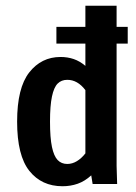

<svg xmlns="http://www.w3.org/2000/svg" viewBox="-20 -645 478 673"><path d="M199.2 7.8Q126 7.8 83 -45.9Q40 -99.6 40 -218.8Q40 -336.9 82.5 -391.1Q125 -445.3 192.4 -445.3Q216.8 -445.3 238.3 -438Q259.8 -430.7 279.3 -414.1V-625H388.7V-63.5L390.6 0H304.7L299.8 -30.3Q277.3 -9.8 252.4 -1Q227.5 7.8 199.2 7.8ZM215.8 -70.3Q233.4 -70.3 249.5 -80.1Q265.6 -89.8 279.3 -107.4V-329.1Q252 -365.2 215.8 -365.2Q195.3 -365.2 182.1 -352.1Q168.9 -338.9 162.1 -306.6Q155.3 -274.4 155.3 -218.8Q155.3 -162.1 162.1 -129.9Q168.9 -97.7 182.1 -84Q195.3 -70.3 215.8 -70.3ZM177.7 -492.2V-550.8H427.7V-492.2Z"/></svg>

Font: Sudo Variable
Style: Regular
Weight: 400
Monospace: yes
Designer: Jens Kutilek
Foundry: Jens Kutilek
Version: Version 0.040